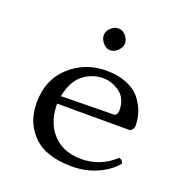

<svg xmlns="http://www.w3.org/2000/svg" viewBox="-129 -819 897 942"><g transform="rotate(20 320.0 -347.5)"><path d="M274 -650Q274 -671 292.5 -688Q311 -705 332 -705Q354 -705 370 -686Q386 -667 386 -645Q386 -626 368 -608Q350 -590 328 -590Q308 -590 291 -609Q274 -628 274 -650ZM179 -296 453 -300Q463 -300 468 -308.5Q473 -317 473 -326Q473 -390 432 -420Q391 -450 345 -450Q288 -450 241.5 -414Q195 -378 179 -296ZM551 -109Q568 -108 574 -87Q536 -42 476 -16Q416 10 347 10Q206 10 140 -61Q78 -125 78 -226Q78 -347 157.5 -418.5Q237 -490 347 -490Q408 -490 453.5 -471.5Q499 -453 524 -422Q549 -391 561 -356.5Q573 -322 573 -284Q573 -274 566 -264.5Q559 -255 549 -255H174Q174 -176 211 -120Q268 -40 377 -40Q476 -40 551 -109Z"/></g></svg>

Font: Libertinus Mono
Style: Regular
Weight: 400
Designer: Philipp H. Poll
Foundry: Khaled Hosny
Version: Version 6.7